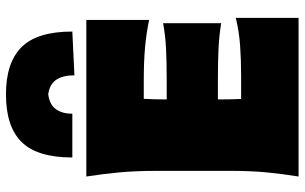

<svg xmlns="http://www.w3.org/2000/svg" viewBox="-209 -814 1023 645"><g transform="rotate(-90 302.5 -491.5)"><path d="M32 0Q41 -55.5 46 -108.2Q51 -161 51 -229V-474Q51 -545.5 46 -600.5Q41 -655.5 32 -713H558V-502Q516 -511 468.2 -515.5Q420.5 -520 356 -520H293Q291 -484.5 291 -443H356Q417.5 -443 461.8 -445.2Q506 -447.5 547 -455V-260Q503.5 -267 459.5 -269Q415.5 -271 356 -271H291V-269Q291 -228 292.5 -193H372Q425.5 -193 473.2 -196.5Q521 -200 565 -211V0ZM372 -753Q372 -792 357 -814.2Q342 -836.5 308 -841Q273.5 -836.5 258.2 -815.2Q243 -794 243 -760H96Q96 -878 148 -930.5Q200 -983 308 -983Q414.5 -983 466.8 -930.5Q519 -878 519 -760Z"/></g></svg>

Font: Commissioner Flair Black
Style: Regular
Weight: 900
Designer: Kostas Bartsokas
Foundry: Kostas Bartsokas
Version: Version 1.000; ttfautohint (v1.8.3)